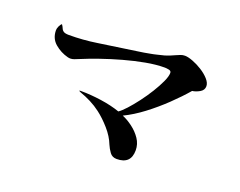

<svg xmlns="http://www.w3.org/2000/svg" viewBox="-98 -802 1197 958"><g transform="rotate(20 500.0 -322.5)"><path d="M889 -516Q889 -495 868.5 -483.5Q848 -472 830 -470Q794 -428 747 -383Q700 -338 648.5 -299Q597 -260 547 -236Q574 -225 602 -204Q630 -183 648.5 -155.5Q667 -128 667 -95Q667 -22 592 -22Q568 -22 555 -40Q542 -58 534 -77Q519 -116 486.5 -153Q454 -190 421 -215Q396 -234 367.5 -248.5Q339 -263 310 -273Q307 -275 304 -276Q301 -277 301 -279Q301 -280 305.5 -280Q310 -280 311 -280Q360 -280 416.5 -272Q473 -264 519 -248Q534 -258 556.5 -282.5Q579 -307 603.5 -339.5Q628 -372 649 -406Q670 -440 683.5 -469.5Q697 -499 697 -517Q697 -528 684 -530.5Q671 -533 663 -533Q617 -533 562.5 -523Q508 -513 450.5 -497Q393 -481 340 -462.5Q287 -444 244 -426Q234 -422 224 -418Q214 -414 203 -414Q197 -414 189 -416Q150 -426 119 -452.5Q88 -479 88 -523Q88 -532 93.5 -544Q99 -556 106 -561Q113 -551 116.5 -542Q120 -533 128.5 -527.5Q137 -522 157 -522Q231 -522 303 -533Q375 -544 447 -554Q478 -559 508.5 -563Q539 -567 569 -573Q587 -576 604.5 -580.5Q622 -585 639 -589Q653 -593 666.5 -598.5Q680 -604 693 -610Q704 -615 714.5 -619Q725 -623 737 -623Q753 -623 778.5 -613.5Q804 -604 829.5 -588Q855 -572 872 -553Q889 -534 889 -516Z"/></g></svg>

Font: Kaisei Tokumin Medium
Style: Regular
Weight: 500
Designer: Font-Kai, 金井和夫
Foundry: KAZUO KANAI
Version: Version 5.003